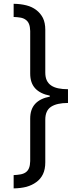

<svg xmlns="http://www.w3.org/2000/svg" viewBox="-20 -852 416 1037"><path d="M143.1 -211.4Q143.1 -261.7 169.9 -291Q196.8 -320.3 249 -330.1V-335.4Q196.8 -345.7 169.9 -375Q143.1 -404.3 143.1 -454.6V-684.6Q142.6 -707.5 136.7 -722.2Q130.9 -736.8 119.1 -745.1Q107.4 -753.9 90.8 -756.8Q74.2 -759.8 53.7 -760.3V-831.5Q90.8 -831.1 122.1 -823.2Q153.3 -815.4 175.8 -797.9Q198.2 -781.2 211.9 -754.9Q224.6 -728.5 224.6 -691.4V-460.4Q224.6 -435.5 232.4 -418.5Q240.2 -401.4 255.9 -390.6Q271.5 -379.9 294.4 -375Q317.4 -370.1 347.2 -370.1V-295.9Q287.1 -295.9 255.9 -275.4Q224.6 -254.9 224.6 -205.6V24.9Q224.6 62.5 211.9 88.9Q199.2 115.2 175.8 131.8Q153.3 148.4 122.1 157.2Q90.8 165 53.7 165.5V93.8Q74.2 92.8 90.8 89.8Q107.4 86.9 119.1 78.6Q130.9 70.3 136.7 55.7Q142.6 41 143.1 18.1Z"/></svg>

Font: NotoSans
Style: Regular
Weight: 400
Designer: Monotype Design team
Foundry: Monotype Imaging Inc.
Version: Version 1.04; ttfautohint (v1.4.1)